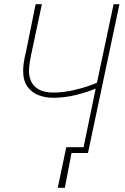

<svg xmlns="http://www.w3.org/2000/svg" viewBox="-20 -734 598 921"><path d="M257 167 298 -28H381L439 -309Q398 -292 344.5 -278.5Q291 -265 235 -265Q198 -265 165 -277.5Q132 -290 111.5 -318.5Q91 -347 91 -394Q91 -414 94.5 -436.5Q98 -459 105 -487L151 -714H181L135 -498Q128 -467 123.5 -439.5Q119 -412 119 -392Q119 -368 129 -344.5Q139 -321 165 -305.5Q191 -290 237 -290Q287 -290 344 -304Q401 -318 445 -337L525 -714H553L402 0H323L291 167Z"/></svg>

Font: Noto Sans Thin
Style: Italic
Weight: 100
Italic angle: -12°
Designer: Monotype Design Team
Foundry: Monotype Imaging Inc.
Version: Version 2.013; ttfautohint (v1.8.4.7-5d5b)